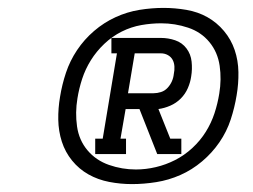

<svg xmlns="http://www.w3.org/2000/svg" viewBox="-20 -918 640 486"><path d="M221 -528V-567H240L276 -783H262V-822H387Q406 -822 423.5 -816Q441 -810 452 -795.5Q463 -781 465 -762Q467 -743 464 -725Q462 -710 455.5 -695Q449 -680 437.5 -668.5Q426 -657 411 -650.5Q396 -644 381 -642L411 -567H439V-528H378L333 -642H298L285 -567H299V-528ZM369 -682Q378 -682 387.5 -685Q397 -688 404 -695.5Q411 -703 415 -712Q419 -721 420 -731Q422 -740 421.5 -749.5Q421 -759 417 -766.5Q413 -774 405 -778.5Q397 -783 387 -783H321L304 -682ZM314 -452Q285 -452 256.5 -457.5Q228 -463 204 -476.5Q180 -490 162.5 -511.5Q145 -533 136.5 -559.5Q128 -586 127.5 -615Q127 -644 132 -673Q137 -704 147 -734Q157 -764 175 -791Q193 -818 218 -839.5Q243 -861 272.5 -874.5Q302 -888 333 -893Q364 -898 394 -898Q423 -898 452 -893Q481 -888 505 -874.5Q529 -861 547 -839.5Q565 -818 574 -791.5Q583 -765 583.5 -735.5Q584 -706 579 -677Q574 -646 564 -615.5Q554 -585 535.5 -558Q517 -531 491.5 -509.5Q466 -488 436.5 -475Q407 -462 375.5 -457Q344 -452 314 -452ZM324 -489Q349 -489 374.5 -495Q400 -501 423.5 -513Q447 -525 467 -543.5Q487 -562 501 -584.5Q515 -607 523 -631.5Q531 -656 535 -681Q541 -717 536 -751.5Q531 -786 510 -811.5Q489 -837 456 -848Q423 -859 388 -859Q363 -859 337.5 -854.5Q312 -850 288 -838Q264 -826 244 -807Q224 -788 210 -765.5Q196 -743 188 -718.5Q180 -694 176 -669Q170 -633 175 -598Q180 -563 201.5 -537.5Q223 -512 256 -500.5Q289 -489 324 -489Z"/></svg>

Font: Iosevka Slab Extended
Style: Italic
Weight: 400
Width: 7
Italic angle: -9°
Monospace: yes
Designer: Belleve Invis
Foundry: Belleve Invis
Version: Version 11.1.0; ttfautohint (v1.8.3)